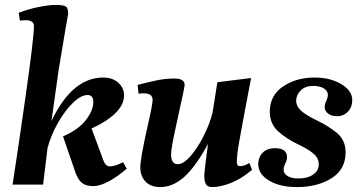

<svg xmlns="http://www.w3.org/2000/svg" viewBox="-20 -750 1461 780"><path d="M288 -45 236 -196Q300 -224 329.5 -263Q359 -302 359 -335Q359 -364 336 -364Q309 -364 276.5 -332.5Q244 -301 215.5 -251Q187 -201 173 -148L155 0H31Q49 -113 83.5 -355.5Q118 -598 118 -644Q118 -656 109 -662Q100 -668 85 -668Q70 -668 61 -666L56 -698Q98 -714 139 -722Q180 -730 208 -730Q234 -730 245.5 -724.5Q257 -719 257 -694Q255 -688 218 -464L189 -258Q273 -435 399 -435Q437 -435 460.5 -414Q484 -393 484 -362Q484 -325 449 -290.5Q414 -256 352 -228L401 -96Q409 -75 426 -74Q447 -74 480 -91L495 -65Q457 -32 421.5 -13Q386 6 359 6Q329 6 313.5 -6.5Q298 -19 288 -45Z M550 -70Q550 -106 580 -239Q600 -326 600 -344Q600 -371 563 -371Q551 -371 543 -369L539 -405Q593 -419 624 -425Q655 -431 689 -431Q730 -431 730 -405Q730 -395 709 -302Q686 -198 680.5 -167Q675 -136 675 -122Q675 -104 681.5 -93.5Q688 -83 702 -83Q726 -83 755.5 -117.5Q785 -152 809.5 -202Q834 -252 844 -295L863 -416L1000 -433Q961 -228 951.5 -173Q942 -118 942 -92Q942 -75 955 -75Q973 -75 993 -88L1004 -60Q960 -23 917.5 -6.5Q875 10 842 10Q824 10 817 -1Q810 -12 810 -36Q810 -54 825 -165Q773 -70 727 -30Q681 10 632 10Q592 10 571 -12.5Q550 -35 550 -70Z M1029 -83Q1029 -111 1047 -129.5Q1065 -148 1097 -148Q1146 -148 1146 -111Q1146 -98 1138 -84Q1132 -70 1132 -62Q1132 -45 1148 -35Q1164 -25 1192 -25Q1230 -25 1252.5 -41Q1275 -57 1275 -82Q1275 -107 1254.5 -125Q1234 -143 1192 -163Q1145 -185 1110.5 -216Q1076 -247 1076 -296Q1076 -362 1129.5 -398.5Q1183 -435 1258 -435Q1321 -435 1366 -408.5Q1411 -382 1411 -343Q1411 -315 1393.5 -296.5Q1376 -278 1349 -278Q1327 -278 1313 -288.5Q1299 -299 1299 -315Q1299 -327 1306 -341Q1312 -355 1312 -364Q1312 -381 1295.5 -391Q1279 -401 1252 -401Q1221 -401 1202.5 -383.5Q1184 -366 1183 -341Q1184 -317 1204.5 -299Q1225 -281 1269 -260Q1313 -239 1348.5 -210Q1384 -181 1384 -131Q1384 -62 1327 -26Q1270 10 1186 10Q1117 10 1073 -16.5Q1029 -43 1029 -83Z"/></svg>

Font: Unna
Style: Bold Italic
Weight: 700
Italic angle: -8.05°
Designer: Jorge de Buen Unna
Foundry: Omnibus-Type
Version: Version 2.008